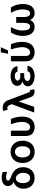

<svg xmlns="http://www.w3.org/2000/svg" viewBox="1812 -2632 832 4495"><g transform="rotate(-90 2227.5 -385.0)"><path d="M56.8 -258.5Q56.8 -298.7 69.2 -335Q81.7 -371.4 103 -400.6Q124.3 -429.7 153.1 -450.1Q181.8 -470.5 214.1 -478.7L213.8 -481.5Q166.2 -503.9 142 -536.6Q117.9 -569.2 117.5 -614.3Q117.5 -680.4 171.5 -720.5Q225.1 -760.3 318.5 -760.3Q336.6 -760.3 353 -758.9Q369.3 -757.5 385.1 -754.6Q400.9 -751.8 416.9 -747.5Q432.9 -743.3 449.9 -737.2V-633.9Q422.2 -646 389.6 -652.2Q356.9 -658.4 326.7 -658.4Q285.9 -658.4 265.6 -646.3Q245.4 -634.2 245.4 -612.9Q245.4 -598.7 255.1 -587.5Q264.9 -576.3 278.6 -567.8Q292.3 -559.3 307.2 -553.3Q322.1 -547.2 332.4 -543.3Q449.2 -503.6 504.6 -433.9Q560 -364.3 560 -264.2V-254.3Q560 -198.5 543 -150.2Q525.9 -101.9 493.8 -66.2Q461.6 -30.5 415.1 -10.3Q368.6 9.9 309.3 9.9Q252.5 9.9 205.8 -8.7Q159.1 -27.3 126.1 -61.4Q93 -95.5 74.9 -143.1Q56.8 -190.7 56.8 -248.6ZM188.2 -268.8V-259.9Q188.2 -190 218.4 -142.8Q248.6 -95.5 309.3 -95.5Q343.4 -95.5 366.3 -110.4Q389.2 -125.4 402.9 -149Q416.5 -172.6 422.4 -201.9Q428.3 -231.2 428.3 -259.9V-268.8Q428.3 -296.2 419.6 -322.8Q410.9 -349.4 395.2 -371.6Q379.6 -393.8 357.8 -409.4Q335.9 -425.1 309.3 -430.4Q279.1 -430.4 256.6 -417.8Q234 -405.2 218.8 -383.2Q203.5 -361.2 195.8 -331.9Q188.2 -302.6 188.2 -268.8Z M919.7 -552.6Q981.9 -552.6 1030.4 -531.6Q1078.8 -510.7 1112.4 -473.2Q1146 -435.7 1163.5 -383.9Q1181.1 -332 1181.1 -270.6Q1181.1 -211.3 1164.1 -160Q1147 -108.7 1114 -70.7Q1081 -32.7 1032.1 -11Q983.3 10.7 919.7 10.7Q858 10.7 809.5 -10.3Q761 -31.2 727.5 -68.7Q693.9 -106.2 676.1 -157.8Q658.4 -209.5 658.4 -270.6Q658.4 -333.8 676.8 -385.8Q695.3 -437.9 729.4 -474.8Q763.5 -511.7 811.8 -532.1Q860.1 -552.6 919.7 -552.6ZM788.7 -271Q788.7 -233.7 796.9 -201.2Q805 -168.7 821.6 -144.4Q838.1 -120 862.7 -106.2Q887.4 -92.3 920.5 -92.3Q953.1 -92.3 977.6 -106.2Q1002.1 -120 1018.5 -144.4Q1034.8 -168.7 1042.8 -201.2Q1050.8 -233.7 1050.8 -271Q1050.8 -308.2 1042.8 -341.1Q1034.8 -373.9 1018.5 -398.3Q1002.1 -422.6 977.6 -436.6Q953.1 -450.6 920.5 -450.6Q887.4 -450.6 862.7 -436.6Q838.1 -422.6 821.6 -398.3Q805 -373.9 796.9 -341.1Q788.7 -308.2 788.7 -271Z M1289.8 -206V-545.5H1415.5V-204.5Q1415.5 -142.8 1439.6 -118.6Q1463.8 -94.5 1495 -94.5Q1533.7 -94.5 1561.8 -120.4Q1576 -133.2 1587.2 -150.2Q1598.4 -167.3 1606 -187.5Q1613.6 -207.7 1617.5 -230.5Q1621.4 -253.2 1621.4 -277Q1619.7 -346.6 1604.8 -413.4Q1589.8 -480.1 1566.4 -545.5H1688.6Q1699.9 -523.4 1710.2 -492.7Q1720.5 -462 1728.3 -426.5Q1736.2 -391 1740.8 -352.6Q1745.4 -314.3 1745.4 -277Q1745.4 -242.5 1740.1 -207.4Q1734.7 -172.2 1722.3 -139.7Q1709.9 -107.2 1689.8 -78.8Q1669.7 -50.4 1640.3 -29.1Q1585.2 9.9 1498.9 9.9Q1405.5 9.9 1347.3 -41.9Q1289.4 -93.8 1289.8 -206Z M2035.9 -524.9 2021.3 -561.8Q2011.7 -586.3 2000.9 -601.6Q1990.1 -616.8 1978.7 -622.9Q1967.7 -628.6 1951 -628.6Q1933.9 -628.6 1905.5 -621.4L1875.7 -724.4Q1890.6 -729.8 1909.1 -733.5Q1927.6 -737.2 1949.9 -737.2Q2082 -737.2 2130.3 -607.2L2303.3 -147.7Q2308.2 -134.9 2312.5 -125.4Q2316.8 -115.8 2322.1 -109.2Q2327.4 -102.6 2334.5 -99.3Q2341.6 -95.9 2351.6 -95.9Q2355.5 -95.9 2359.7 -96.2Q2364 -96.6 2368.3 -97.3L2383.2 1.8Q2361.9 8.5 2329.9 8.5Q2282 8.5 2247.9 -15.4Q2213.8 -39.4 2195.3 -89.8L2102.3 -355.8H2095.9L1973 0H1838.8Z M2453.8 -148.4Q2454.2 -188.9 2480.8 -224.1Q2507.1 -258.9 2571 -274.9Q2512.1 -291.5 2487.9 -324.9Q2463.4 -359 2463.1 -394.2Q2463.4 -431.8 2480.6 -461.3Q2497.9 -490.8 2528.8 -511Q2559.7 -531.2 2602.3 -541.9Q2644.9 -552.6 2696 -552.6Q2722.3 -552.6 2748.6 -548.8Q2774.9 -545.1 2799.4 -537.1Q2823.9 -529.1 2845.5 -516.5Q2867.2 -503.9 2883.9 -486Q2900.6 -468 2911.2 -444.4Q2921.9 -420.8 2924.4 -391.3H2797.6Q2795.1 -406.6 2786.6 -418.3Q2778.1 -430 2764.2 -437.9Q2750.4 -445.7 2731.7 -449.8Q2713.1 -453.8 2690.7 -453.8Q2666.2 -453.8 2647.2 -448.7Q2628.2 -443.5 2615.1 -434.5Q2601.9 -425.4 2595 -413.2Q2588.1 -400.9 2588.1 -386.4Q2588.4 -358.7 2613.8 -342Q2639.2 -325.3 2689.6 -325.3H2762.8V-233.7H2689.6Q2672.6 -233.7 2653.2 -229.9Q2633.9 -226.2 2617.5 -217.5Q2601.2 -208.8 2590.4 -194.6Q2579.5 -180.4 2579.5 -159.4Q2579.5 -130 2609.7 -109.7Q2639.6 -89.5 2693.2 -89.5Q2746.4 -89.5 2774 -106.7Q2801.5 -123.9 2807.5 -158H2933.2Q2931.1 -127.8 2920.3 -103.5Q2909.4 -79.2 2892 -60.5Q2874.6 -41.9 2852.1 -28.6Q2829.5 -15.3 2804 -6.7Q2778.4 1.8 2751.1 5.9Q2723.7 9.9 2696.7 9.9Q2626.1 9.9 2573.2 -9.6Q2546.2 -19.5 2524 -33.4Q2501.8 -47.2 2486.3 -64.8Q2470.9 -82.4 2462.4 -103.3Q2453.8 -124.3 2453.8 -148.4Z M3039.1 -206V-545.5H3164.8V-204.5Q3164.8 -142.8 3188.9 -118.6Q3213.1 -94.5 3244.3 -94.5Q3283 -94.5 3311.1 -120.4Q3325.3 -133.2 3336.5 -150.2Q3347.7 -167.3 3355.3 -187.5Q3362.9 -207.7 3366.8 -230.5Q3370.7 -253.2 3370.7 -277Q3369 -346.6 3354 -413.4Q3339.1 -480.1 3315.7 -545.5H3437.9Q3449.2 -523.4 3459.5 -492.7Q3469.8 -462 3477.6 -426.5Q3485.4 -391 3490.1 -352.6Q3494.7 -314.3 3494.7 -277Q3494.7 -242.5 3489.3 -207.4Q3484 -172.2 3471.6 -139.7Q3459.2 -107.2 3439.1 -78.8Q3419 -50.4 3389.6 -29.1Q3334.5 9.9 3248.2 9.9Q3154.8 9.9 3096.6 -41.9Q3038.7 -93.8 3039.1 -206ZM3215.6 -613.3 3248.6 -781.2H3369L3294 -613.3Z M3633.9 -272.7Q3634.2 -349.8 3654.8 -416.9Q3675.4 -484 3715.2 -545.5H3840.6Q3822.4 -512.4 3807.5 -479.6Q3792.6 -446.7 3782.1 -413Q3771.7 -379.3 3765.8 -343.9Q3759.9 -308.6 3759.9 -270.6Q3759.9 -229.8 3766.2 -197.3Q3772.4 -164.8 3784.4 -142.2Q3796.5 -119.7 3813.7 -107.8Q3831 -95.9 3853 -95.9Q3872.2 -95.9 3888 -105.1Q3903.8 -114.3 3915 -132.5Q3926.1 -150.6 3932.4 -177Q3938.6 -203.5 3938.6 -237.9V-421.2H4076.3V-237.9Q4076.3 -203.5 4082.6 -177Q4088.8 -150.6 4100 -132.5Q4111.2 -114.3 4127 -105.1Q4142.8 -95.9 4161.9 -95.9Q4183.9 -95.9 4201.2 -107.8Q4218.4 -119.7 4230.3 -142.2Q4242.2 -164.8 4248.4 -197.3Q4254.6 -229.8 4254.6 -270.6Q4254.6 -308.9 4248.9 -344.3Q4243.3 -379.6 4232.8 -413.2Q4222.3 -446.7 4207.4 -479.6Q4192.5 -512.4 4174 -545.5H4299.4Q4380 -422.2 4380.7 -272.7Q4381.4 -134.2 4325.3 -62.1Q4269.2 9.9 4171.5 9.9Q4111.5 9.9 4070.7 -17.8Q4029.8 -45.5 4007.5 -96.6Q3985.1 -45.5 3944.2 -17.8Q3903.4 9.9 3843.4 9.9Q3746.4 9.9 3690 -62.1Q3633.5 -134.2 3633.9 -272.7Z"/></g></svg>

Font: Inter P Semi Bold
Style: Regular
Weight: 600
Designer: Rasmus Andersson
Foundry: rsms
Version: Version 3.018;git-588b23468